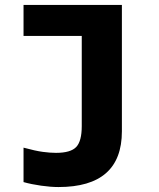

<svg xmlns="http://www.w3.org/2000/svg" viewBox="-20 -536 640 775"><path d="M216 219Q185 219 146 213.5Q107 208 75 199V60Q123 73 152.5 77Q182 81 206 81Q265 81 287.5 57.5Q310 34 310 -27V-391H75V-516H472V-6Q472 219 216 219Z"/></svg>

Font: Red Hat Mono
Style: Bold
Weight: 700
Monospace: yes
Designer: Pentagram, MCKL
Foundry: Pentagram, MCKL
Version: Version 1.023; ttfautohint (v1.8.3)